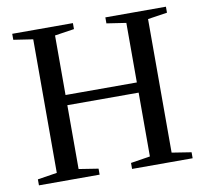

<svg xmlns="http://www.w3.org/2000/svg" viewBox="-75 -736 871 817"><g transform="rotate(-10 361.0 -327.5)"><path d="M28.8 0V-25.9L112.8 -39.1V-616.2L28.8 -628.9V-654.8H291V-628.9L207 -616.2V-358.9H515.1V-616.2L431.2 -628.9V-654.8H692.9V-628.9L608.9 -616.2V-39.1L692.9 -25.9V0H431.2V-25.9L515.1 -39.1V-314.9H207V-39.1L291 -25.9V0Z"/></g></svg>

Font: Tinos
Style: Regular
Weight: 400
Designer: Steve Matteson
Foundry: Monotype Imaging Inc.
Version: Version 1.23